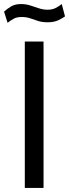

<svg xmlns="http://www.w3.org/2000/svg" viewBox="-27 -928 341 948"><path d="M95.5 0V-723H188V0ZM10.5 -815.5 -7 -870.5Q10 -886 29 -897Q48 -908 76.5 -908Q101 -908 122.8 -901Q144.5 -894 165.2 -887Q186 -880 208 -880Q230.5 -880 247 -888.2Q263.5 -896.5 278 -908L294 -847Q281 -837.5 260.2 -827.8Q239.5 -818 208 -818Q181 -818 161 -824.5Q141 -831 122.2 -837.5Q103.5 -844 80.5 -844Q56 -844 41 -835.8Q26 -827.5 10.5 -815.5Z"/></svg>

Font: Public Sans Thin
Style: Regular
Weight: 400
Version: Version 2.001